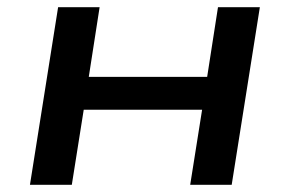

<svg xmlns="http://www.w3.org/2000/svg" viewBox="-20 -512 803 532"><path d="M63 0 141 -492H256L226 -299H554L584 -492H700L622 0H507L540 -208H212L179 0Z"/></svg>

Font: Nunito Sans 10pt Expanded SemiBold
Style: Italic
Weight: 600
Width: 7
Italic angle: -9°
Designer: Vernon Adams
Foundry: Vernon Adams
Version: Version 3.101;gftools[0.9.27]